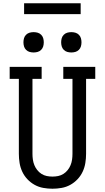

<svg xmlns="http://www.w3.org/2000/svg" viewBox="-20 -1143 640 1171"><path d="M300 8Q272 8 244 3Q216 -2 191.5 -15.5Q167 -29 147.5 -49.5Q128 -70 116 -95.5Q104 -121 99.5 -149Q95 -177 95 -205V-662H39V-735H234V-662H178V-205Q178 -187 180.5 -169.5Q183 -152 189.5 -136Q196 -120 207 -106Q218 -92 233 -82.5Q248 -73 265 -69.5Q282 -66 300 -66Q318 -66 335 -69.5Q352 -73 367 -82.5Q382 -92 393 -106Q404 -120 410.5 -136Q417 -152 419.5 -169.5Q422 -187 422 -205V-662H366V-735H561V-662H505V-205Q505 -177 500.5 -149Q496 -121 484 -95.5Q472 -70 452.5 -49.5Q433 -29 408.5 -15.5Q384 -2 356 3Q328 8 300 8ZM415 -823Q402 -823 390 -826.5Q378 -830 369 -839Q360 -848 356.5 -860Q353 -872 353 -885Q353 -898 356.5 -910Q360 -922 369 -931Q378 -940 390 -943.5Q402 -947 415 -947Q428 -947 440 -943.5Q452 -940 461 -931Q470 -922 473.5 -910Q477 -898 477 -885Q477 -872 473.5 -860Q470 -848 461 -839Q452 -830 440 -826.5Q428 -823 415 -823ZM185 -823Q172 -823 160 -826.5Q148 -830 139 -839Q130 -848 126.5 -860Q123 -872 123 -885Q123 -898 126.5 -910Q130 -922 139 -931Q148 -940 160 -943.5Q172 -947 185 -947Q198 -947 210 -943.5Q222 -940 231 -931Q240 -922 243.5 -910Q247 -898 247 -885Q247 -872 243.5 -860Q240 -848 231 -839Q222 -830 210 -826.5Q198 -823 185 -823ZM127 -1057V-1123H472V-1057Z"/></svg>

Font: Iosevka Etoile
Style: Regular
Weight: 400
Designer: Belleve Invis
Foundry: Belleve Invis
Version: Version 33.2.4